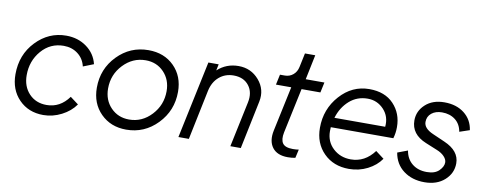

<svg xmlns="http://www.w3.org/2000/svg" viewBox="-61 -986 3229 1285"><g transform="rotate(10 1553.5 -343.0)"><path d="M270 12Q169 12 104.5 -54Q40 -120 40 -225Q40 -358 126 -448Q212 -538 331 -538Q411 -538 470 -495Q529 -452 546 -382L475 -354Q463 -406 422.5 -437Q382 -468 326 -468Q235 -468 175 -398.5Q115 -329 115 -232Q115 -155 161 -106.5Q207 -58 280 -58Q372 -58 431 -140L487 -98Q453 -49 393.5 -18.5Q334 12 270 12Z M833 12Q728 12 660 -56Q592 -124 592 -231Q592 -359 679 -448.5Q766 -538 890 -538Q997 -538 1064.5 -470.5Q1132 -403 1132 -297Q1132 -169 1044.5 -78.5Q957 12 833 12ZM841 -58Q929 -58 992.5 -126Q1056 -194 1056 -288Q1056 -366 1007 -417Q958 -468 883 -468Q795 -468 731 -400.5Q667 -333 667 -239Q667 -160 716.5 -109Q766 -58 841 -58Z M1502 -538Q1587 -538 1641.5 -474.5Q1696 -411 1679 -328L1611 0H1540L1605 -308Q1620 -378 1584.5 -424Q1549 -470 1480 -470Q1423 -470 1382 -435Q1341 -400 1328 -338L1258 0H1187L1298 -526H1368L1359 -483Q1419 -538 1502 -538Z M1931 6Q1858 6 1825.5 -37.5Q1793 -81 1808 -153L1873 -459H1769L1784 -529H1817Q1849 -529 1873 -549Q1897 -569 1904 -603L1924 -698H1994L1959 -529H2086L2071 -459H1943L1878 -153Q1868 -104 1885 -79Q1902 -54 1955 -54Q1979 -54 1995 -57L1982 1Q1959 6 1931 6Z M2605 -242H2180Q2179 -233 2179 -215Q2179 -144 2228 -98.5Q2277 -53 2348 -53Q2444 -53 2507 -138L2564 -95Q2531 -47 2473 -17.5Q2415 12 2347 12Q2242 12 2175.5 -54.5Q2109 -121 2109 -226Q2109 -353 2191.5 -445.5Q2274 -538 2391 -538Q2497 -538 2556.5 -475Q2616 -412 2616 -319Q2616 -279 2605 -242ZM2391 -473Q2319 -473 2267 -427Q2215 -381 2193 -308H2538Q2545 -378 2500.5 -425.5Q2456 -473 2391 -473Z M2860 12Q2776 12 2718 -31.5Q2660 -75 2647 -152L2716 -178Q2725 -122 2764.5 -90Q2804 -58 2864 -58Q2919 -58 2947 -86Q2975 -114 2975 -142Q2975 -163 2956 -183Q2937 -203 2904 -216L2826 -248Q2723 -290 2723 -384Q2723 -448 2772 -493Q2821 -538 2901 -538Q2983 -538 3036.5 -496Q3090 -454 3100 -384L3032 -361Q3023 -413 2986.5 -441Q2950 -469 2897 -469Q2853 -469 2825.5 -446.5Q2798 -424 2798 -387Q2798 -343 2863 -315L2945 -279Q3049 -234 3049 -149Q3049 -82 2997 -35Q2945 12 2860 12Z"/></g></svg>

Font: Plus Jakarta Display Light
Style: Italic
Weight: 300
Italic angle: -12°
Designer: Gumpita Rahayu
Foundry: Tokotype Studio
Version: Version 1.000;hotconv 1.0.109;makeotfexe 2.5.65596